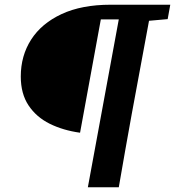

<svg xmlns="http://www.w3.org/2000/svg" viewBox="-20 -677 741 813"><path d="M352 116 483 -595H407L319 -115Q247 -125 190.5 -153Q134 -181 101 -230.5Q68 -280 68 -353Q68 -441 112 -509.5Q156 -578 241 -617.5Q326 -657 448 -657H701L690 -596L611 -589L538 -195Q524 -117 510 -39Q496 39 483 116Z"/></svg>

Font: Source Serif 4 SmText
Style: Bold Italic
Weight: 700
Italic angle: -12°
Designer: Frank Grießhammer
Foundry: Adobe
Version: Version 4.005;hotconv 1.1.0;makeotfexe 2.6.0